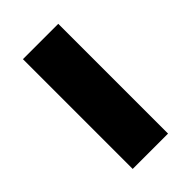

<svg xmlns="http://www.w3.org/2000/svg" viewBox="-169 -590 653 653"><g transform="rotate(-45 157.5 -264.0)"><path d="M240 0V-528H70V0Z"/></g></svg>

Font: Asimov
Style: XWid
Weight: 500
Designer: Google
Version: Version 2.000980; 2014